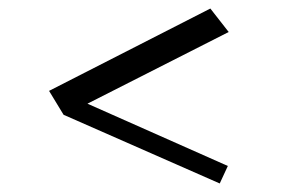

<svg xmlns="http://www.w3.org/2000/svg" viewBox="-20 -597 662 450"><path d="M129 -328 95 -384 473 -577 516 -522 185 -354 514 -208 495 -167Z"/></svg>

Font: Halant
Style: Regular
Weight: 400
Designer: Hitesh Malaviya (Devanagari), Satya Rajpurohit (Latin)
Foundry: Indian Type Foundry
Version: Version 1.100;PS 1.0;hotconv 1.0.78;makeotf.lib2.5.61930; tt